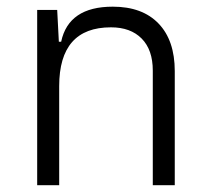

<svg xmlns="http://www.w3.org/2000/svg" viewBox="-20 -547 626 567"><path d="M431.2 0V-338.4Q431.2 -399.9 398.4 -433.1Q365.7 -466.3 307.6 -466.3Q154.8 -466.3 154.8 -292.5V0H89.8V-517.6H148.9L153.8 -423.8H160.6Q182.6 -527.3 313 -527.3Q400.4 -527.3 448.2 -477.5Q496.1 -427.7 496.1 -336.9V0Z"/></svg>

Font: Cascadia Code NF Light
Style: Regular
Weight: 300
Monospace: yes
Designer: Aaron Bell
Foundry: Saja Typeworks
Version: Version 2404.023; ttfautohint (v1.8.4)